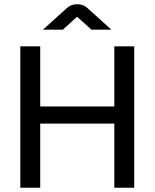

<svg xmlns="http://www.w3.org/2000/svg" viewBox="-20 -887 730 907"><path d="M183 -747 295 -848Q314 -867 345 -867Q375 -867 394 -848L506 -747H412L344 -808L277 -747ZM76 0V-668H170V-384H520V-668H614V0H520V-303H170V0Z"/></svg>

Font: Atkinson Hyperlegible Pro
Style: Regular
Weight: 400
Designer: Elliott Scott, Megan Eiswerth, Linus Boman, Theodore Petrosky, Jacob Perez
Foundry: Braille Institute
Version: Version 1.5.1